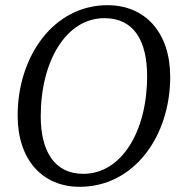

<svg xmlns="http://www.w3.org/2000/svg" viewBox="-20 -705 700 740"><path d="M287 15C496 15 636 -179 636 -409C636 -577 542 -685 394 -685C189 -685 48 -491 48 -259C48 -90 143 15 287 15ZM301 -35C188 -35 137 -125 137 -257C137 -471 236 -635 382 -635C497 -635 547 -547 547 -411C547 -198 448 -35 301 -35Z"/></svg>

Font: Source Serif 4 Variable
Style: Italic
Weight: 400
Italic angle: -12°
Designer: Frank Grießhammer
Foundry: Adobe Systems Incorporated
Version: Version 4.004;hotconv 1.0.116;makeotfexe 2.5.65601